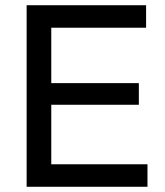

<svg xmlns="http://www.w3.org/2000/svg" viewBox="-20 -714 630 734"><path d="M81.8 0V-694H176V0ZM145.5 0V-86H543.8V0ZM145.5 -313.5V-396.2H510.8V-313.5ZM145.5 -608V-694H538.5V-608Z"/></svg>

Font: Marine Company Thin
Style: Regular
Weight: 100
Designer: Rodrigo Fuenzalida
Foundry: fragTYPE
Version: Version 1.000